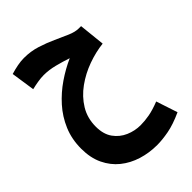

<svg xmlns="http://www.w3.org/2000/svg" viewBox="-264 -629 1126 1126"><g transform="rotate(-45 299.5 -66.0)"><path d="M350 391Q284 391 224.5 372.5Q165 354 119 317Q73 280 46 223.5Q19 167 19 91Q19 12 47 -54Q75 -120 122 -172.5Q169 -225 227.5 -265Q286 -305 347 -332Q306 -346 259 -358Q212 -370 169 -370Q146 -370 119 -365.5Q92 -361 67 -355L45 -503Q75 -512 103.5 -517.5Q132 -523 158 -523Q214 -523 264.5 -507Q315 -491 359.5 -470.5Q404 -450 441.5 -434Q479 -418 508 -418H527L544 -256Q481 -249 415.5 -225.5Q350 -202 294.5 -162Q239 -122 205 -66.5Q171 -11 171 60Q171 123 199.5 162.5Q228 202 272 221Q316 240 363 240Q398 240 436.5 233Q475 226 526 206L570 339Q500 371 446 381Q392 391 350 391Z"/></g></svg>

Font: Noto Sans Arabic ExtCond ExtBd
Style: Regular
Weight: 800
Width: 2
Designer: Monotype Design Team, Nadine Chahine, Nizar Qandah and Khaled Hosny
Foundry: Monotype Imaging Inc.
Version: Version 2.012; ttfautohint (v1.8.4.7-5d5b)